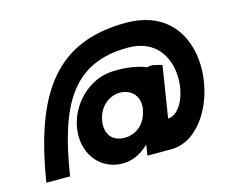

<svg xmlns="http://www.w3.org/2000/svg" viewBox="-75 -576 806 681"><g transform="rotate(-15 327.5 -235.5)"><path d="M18 0H105C144 -249 216 -388 421 -388C621 -388 583 -111 494 -108L524 -297C513 -300 503 -303 490 -305C486 -306 478 -305 469 -303C438 -317 391 -322 359 -321C351 -321 344 -321 338 -320C257 -313 186 -242 173 -158C160 -74 208 -3 287 4C331 7 365 -10 395 -39L389 0H477C677 0 764 -476 435 -475C182 -474 69 -319 18 0ZM266 -161C274 -209 310 -241 353 -241C396 -240 424 -209 416 -161L415 -160C407 -113 372 -82 328 -82C283 -82 258 -113 266 -161Z"/></g></svg>

Font: Rabbid Highway Sign II Hop
Style: Obl
Weight: 400
Foundry: Cannot Into Space Fonts
Version: Version 0.277